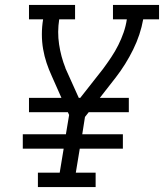

<svg xmlns="http://www.w3.org/2000/svg" viewBox="-20 -755 662 775"><path d="M133 0V-58H221L237 -155H72V-213H246L259 -291L254 -302H97V-360H228L189 -448Q177 -474 168 -501Q159 -528 154 -557Q149 -586 149 -616.5Q149 -647 154 -677H97V-735H283V-677H219Q211 -626 218.5 -576Q226 -526 244 -481V-480Q245 -478 246 -475.5Q247 -473 248 -471L298 -360H304L396 -477Q413 -500 429 -524Q445 -548 457.5 -573Q470 -598 479 -624Q488 -650 492 -677H436V-735H622V-677H558Q547 -615 517.5 -555Q488 -495 447 -442L383 -360H500V-302H338L323 -283L312 -213H476V-155H302L286 -58H366V0Z"/></svg>

Font: Iosevka Curly Slab LtExObl
Style: Regular
Weight: 300
Width: 7
Italic angle: -9°
Monospace: yes
Designer: Belleve Invis
Foundry: Belleve Invis
Version: Version 11.1.0; ttfautohint (v1.8.3)